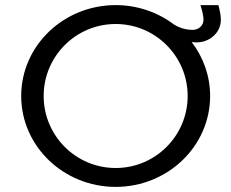

<svg xmlns="http://www.w3.org/2000/svg" viewBox="-20 -726 906 752"><path d="M151 -350C151 -505.7 277.3 -632 433 -632C588.7 -632 715 -505.7 715 -350C715 -194.3 588.7 -68 433 -68C277.3 -68 151 -194.3 151 -350ZM63 -350C63 -153.5 228.8 6 433 6C637.2 6 803 -153.5 803 -350C803 -429.1 776.1 -502.2 730.7 -561.3C737 -560.5 743.5 -560 750.2 -560C802.5 -560 845 -599.4 845 -648C845 -664.7 841.5 -683.4 835.2 -706H765C769 -694 777 -668 777 -648C777 -626.5 758.3 -609 735.3 -609C708.3 -609 683.7 -616.4 661.9 -629.7C598.9 -677.5 519.4 -706 433 -706C228.8 -706 63 -546.5 63 -350Z"/></svg>

Font: Resamitz
Style: Bold
Weight: 700
Designer: gluk
Foundry: gluk
Version: Version 0.047